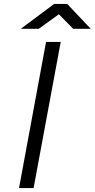

<svg xmlns="http://www.w3.org/2000/svg" viewBox="-20 -951 479 971"><path d="M76.2 0 212.9 -738.8H287.1L149.9 0ZM85 -805.2 253.9 -931.2H319.8L439 -805.2H350.1L277.8 -878.9L175.8 -805.2Z"/></svg>

Font: Involve
Style: Italic
Weight: 400
Italic angle: -10.5°
Designer: Stefan Peev
Foundry: Context Ltd.
Version: Version 1.001